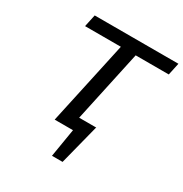

<svg xmlns="http://www.w3.org/2000/svg" viewBox="-193 -805 1093 1146"><g transform="rotate(30 353.0 -231.5)"><path d="M321 0 339 -83H472L412 0ZM327 195 373 -83H471L400 195ZM233 0 376 -658H478L336 0ZM111 -574 129 -658H706L688 -574Z"/></g></svg>

Font: Ysabeau SemiBold
Style: Italic
Weight: 600
Italic angle: -12°
Designer: Christian Thalmann (Catharsis Fonts)
Version: Version 2.002